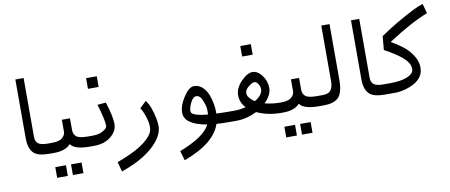

<svg xmlns="http://www.w3.org/2000/svg" viewBox="-74 -949 3491 1489"><g transform="rotate(-10 1672.0 -204.5)"><path d="M277 0V-80H252C216 -80 192 -86 178 -97C164 -108 157 -126 157 -150V-613H92V-150C92 -96 105 -57 128 -34C151 -11 192 0 252 0Z M363 194V110H279V194ZM486 194V110H403V194ZM420 -46C442 -15 493 0 571 0V-80C526 -80 496 -86 481 -97C466 -108 457 -127 457 -150V-243H393V-150C393 -129 383 -113 367 -100C351 -87 324 -80 289 -80H245V-6C255 -3 265 0 275 0H289C348 0 392 -15 420 -46Z M718 -444V-528H634V-444ZM752 -315 685 -309C710 -228 723 -171 723 -139C723 -131 720 -124 714 -117C708 -110 696 -103 680 -94C664 -85 638 -80 602 -80H538V-6C548 -3 558 0 568 0H602C657 0 701 -13 736 -41C771 -69 789 -101 789 -141C789 -181 777 -238 752 -315Z M762 156 783 233C918 186 1015 126 1072 56C1106 15 1123 -26 1123 -64C1123 -84 1121 -103 1117 -123C1104 -191 1084 -242 1059 -274L1007 -224C1018 -211 1029 -188 1040 -155C1051 -122 1056 -95 1056 -74C1056 -53 1053 -36 1045 -23C1011 40 916 100 762 156Z M1682 0H1706V-80H1661C1635 -80 1607 -81 1581 -82V-103C1581 -119 1579 -136 1576 -154C1567 -212 1549 -255 1525 -283C1501 -311 1475 -322 1447 -322C1419 -322 1393 -300 1364 -256C1335 -212 1321 -172 1321 -135C1321 -72 1380 -31 1497 -11C1467 51 1386 105 1255 156L1277 232C1365 199 1432 162 1477 124C1522 86 1553 43 1568 -3C1592 -1 1630 0 1682 0ZM1516 -86C1500 -88 1482 -90 1467 -92C1413 -101 1386 -115 1386 -135C1386 -155 1394 -180 1407 -205C1420 -230 1435 -242 1449 -242C1471 -242 1486 -228 1498 -198C1510 -168 1517 -144 1517 -124C1517 -104 1517 -93 1516 -86Z M1938 -483V-566H1855V-483ZM1892 -125C1873 -137 1860 -150 1851 -161C1842 -172 1837 -184 1837 -199C1837 -214 1847 -231 1865 -246C1883 -261 1899 -271 1915 -271C1924 -271 1934 -264 1943 -250C1952 -236 1956 -222 1956 -209C1956 -179 1935 -150 1892 -125ZM1963 -95C2000 -131 2020 -169 2020 -206C2020 -244 2008 -278 1985 -308C1963 -337 1938 -351 1912 -351C1886 -351 1855 -334 1822 -300C1789 -266 1772 -229 1772 -192C1772 -155 1785 -121 1813 -92C1784 -84 1756 -80 1726 -80H1675V-6C1685 -3 1695 0 1705 0H1726C1781 0 1834 -14 1887 -40C1942 -14 2006 0 2081 0V-80C2040 -80 2001 -86 1963 -95Z M2167 194V110H2083V194ZM2290 194V110H2207V194ZM2224 -46C2246 -15 2297 0 2375 0V-80C2330 -80 2300 -86 2285 -97C2270 -108 2261 -127 2261 -150V-243H2197V-150C2197 -129 2187 -113 2171 -100C2155 -87 2128 -80 2093 -80H2049V-6C2059 -3 2069 0 2079 0H2093C2152 0 2196 -15 2224 -46Z M2501 -613V-172C2501 -136 2491 -110 2472 -94C2461 -85 2442 -80 2413 -80H2342V-6C2352 -3 2362 0 2372 0H2413C2464 0 2502 -11 2527 -34C2552 -57 2566 -104 2566 -172V-613Z M2920 0V-80H2895C2859 -80 2835 -86 2821 -97C2807 -108 2800 -126 2800 -150V-613H2735V-150C2735 -96 2748 -57 2771 -34C2794 -11 2835 0 2895 0Z M2888 -6C2898 -3 2909 0 2919 0H2975C3001 0 3033 -5 3069 -16C3133 -36 3173 -66 3192 -107C3199 -122 3202 -140 3202 -163C3202 -207 3180 -254 3136 -302C3113 -327 3071 -358 3009 -394C3134 -476 3240 -533 3325 -565L3304 -642C3279 -634 3252 -622 3223 -608C3137 -564 3048 -513 2956 -450L2946 -342C3009 -308 3053 -278 3081 -255C3118 -223 3137 -193 3137 -161C3137 -146 3131 -131 3120 -122C3087 -94 3030 -80 2948 -80H2888Z"/></g></svg>

Font: Iranian Sans 
Style: Regular
Weight: 400
Designer: Hooman Mehr, Hadi Navid in Neviseh Pardaz Co. Ltd. (http://nevisa.com)
Foundry: http://font-store.ir
Version: 5.0.0 build 1/7/1393